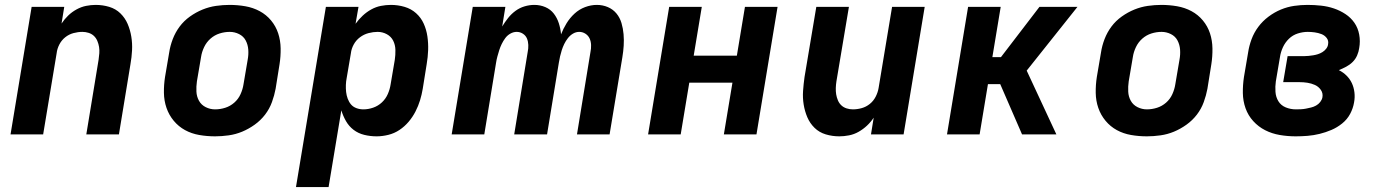

<svg xmlns="http://www.w3.org/2000/svg" viewBox="-20 -548 5640 783"><path d="M23 0 109 -520H242L231 -452Q243 -470 258 -484.5Q273 -499 292 -509.5Q311 -520 331 -524Q351 -528 370 -528Q399 -528 425.5 -520Q452 -512 471 -493.5Q490 -475 500.5 -450.5Q511 -426 515.5 -398.5Q520 -371 518.5 -342.5Q517 -314 512 -286L465 0H332L382 -304Q384 -317 385 -330.5Q386 -344 384 -356.5Q382 -369 377 -381Q372 -393 363 -401.5Q354 -410 341.5 -414Q329 -418 316 -418Q298 -418 279.5 -413Q261 -408 246 -396Q231 -384 222 -366.5Q213 -349 211 -331L156 0Z M857 8Q824 8 792.5 2.5Q761 -3 734.5 -17.5Q708 -32 688.5 -55.5Q669 -79 659 -108Q649 -137 648.5 -169.5Q648 -202 653 -234L670 -334Q674 -361 684.5 -388.5Q695 -416 712.5 -439.5Q730 -463 754.5 -480.5Q779 -498 806 -509Q833 -520 861 -524Q889 -528 916 -528Q949 -528 980.5 -522.5Q1012 -517 1039 -502.5Q1066 -488 1085.5 -464.5Q1105 -441 1114.5 -412Q1124 -383 1124.5 -350.5Q1125 -318 1120 -286L1104 -186Q1099 -159 1089 -131.5Q1079 -104 1061 -80.5Q1043 -57 1018.5 -39.5Q994 -22 967.5 -11Q941 0 912.5 4Q884 8 857 8ZM857 -102Q878 -102 898.5 -108.5Q919 -115 935.5 -129.5Q952 -144 961 -164Q970 -184 973 -204L990 -304Q994 -325 992.5 -345.5Q991 -366 982 -383Q973 -400 955 -409Q937 -418 917 -418Q896 -418 875.5 -411.5Q855 -405 838.5 -390.5Q822 -376 812.5 -356Q803 -336 800 -316L783 -216Q780 -195 781 -174.5Q782 -154 791.5 -137Q801 -120 819 -111Q837 -102 857 -102Z M1187 215 1309 -520H1442L1430 -451Q1443 -469 1459 -484Q1475 -499 1494 -509.5Q1513 -520 1533.5 -524Q1554 -528 1574 -528Q1603 -528 1630 -520Q1657 -512 1677 -494Q1697 -476 1708 -451.5Q1719 -427 1723 -399.5Q1727 -372 1726 -343.5Q1725 -315 1720 -286L1704 -186Q1700 -162 1693 -139Q1686 -116 1674.5 -93.5Q1663 -71 1646.5 -51.5Q1630 -32 1609 -18Q1588 -4 1563.5 2Q1539 8 1516 8Q1490 8 1465.5 2Q1441 -4 1422 -18.5Q1403 -33 1391 -54Q1379 -75 1372 -98L1320 215ZM1462 -102Q1482 -102 1502 -109Q1522 -116 1537.5 -130.5Q1553 -145 1561.5 -164.5Q1570 -184 1573 -204L1590 -304Q1593 -324 1592.5 -344.5Q1592 -365 1583.5 -382Q1575 -399 1557.5 -408.5Q1540 -418 1520 -418Q1502 -418 1483 -413Q1464 -408 1448 -396Q1432 -384 1422.5 -366.5Q1413 -349 1411 -331L1394 -231Q1391 -216 1390.5 -201.5Q1390 -187 1391.5 -173Q1393 -159 1398 -145.5Q1403 -132 1411.5 -122Q1420 -112 1433.5 -107Q1447 -102 1462 -102Z M1822 0 1908 -520H2041L2028 -440Q2039 -458 2052 -474.5Q2065 -491 2082 -503.5Q2099 -516 2119 -522Q2139 -528 2159 -528Q2183 -528 2204 -519Q2225 -510 2238.5 -492.5Q2252 -475 2259 -453Q2266 -431 2268 -408Q2277 -431 2290.5 -453Q2304 -475 2323 -492.5Q2342 -510 2366 -519Q2390 -528 2414 -528Q2438 -528 2459 -519Q2480 -510 2494 -493Q2508 -476 2514.5 -454Q2521 -432 2523 -408.5Q2525 -385 2523.5 -361.5Q2522 -338 2518 -314L2466 0H2333L2388 -336Q2391 -350 2390.5 -364.5Q2390 -379 2384.5 -391Q2379 -403 2367.5 -410.5Q2356 -418 2342 -418Q2329 -418 2317 -411Q2305 -404 2296 -392.5Q2287 -381 2281 -368.5Q2275 -356 2271 -343.5Q2267 -331 2264 -318Q2261 -305 2259 -292L2211 0H2077L2132 -336Q2135 -350 2134.5 -364.5Q2134 -379 2129 -391Q2124 -403 2112.5 -410.5Q2101 -418 2087 -418Q2074 -418 2061.5 -411Q2049 -404 2040.5 -392.5Q2032 -381 2026 -368.5Q2020 -356 2016 -343.5Q2012 -331 2008.5 -318Q2005 -305 2003 -292L1955 0Z M2623 0 2709 -520H2842L2809 -321H2985L3018 -520H3151L3065 0H2932L2967 -211H2791L2756 0Z M3403 8Q3374 8 3347.5 0Q3321 -8 3302 -26.5Q3283 -45 3272.5 -69.5Q3262 -94 3257.5 -121.5Q3253 -149 3255 -177.5Q3257 -206 3261 -234L3309 -520H3442L3391 -216Q3389 -203 3388.5 -189.5Q3388 -176 3390 -163.5Q3392 -151 3397 -139Q3402 -127 3411 -118.5Q3420 -110 3432.5 -106Q3445 -102 3458 -102Q3476 -102 3494 -107Q3512 -112 3527 -124Q3542 -136 3551 -153.5Q3560 -171 3563 -189L3618 -520H3751L3665 0H3532L3543 -68Q3531 -50 3515.5 -35.5Q3500 -21 3481.5 -10.5Q3463 0 3442.5 4Q3422 8 3403 8Z M3842 0 3928 -520H4061L4027 -315H4062L4219 -520H4374L4167 -260L4288 0H4148L4059 -205H4009L3975 0Z M4657 8Q4624 8 4592.5 2.5Q4561 -3 4534.5 -17.5Q4508 -32 4488.5 -55.5Q4469 -79 4459 -108Q4449 -137 4448.5 -169.5Q4448 -202 4453 -234L4470 -334Q4474 -361 4484.5 -388.5Q4495 -416 4512.5 -439.5Q4530 -463 4554.5 -480.5Q4579 -498 4606 -509Q4633 -520 4661 -524Q4689 -528 4716 -528Q4749 -528 4780.5 -522.5Q4812 -517 4839 -502.5Q4866 -488 4885.5 -464.5Q4905 -441 4914.5 -412Q4924 -383 4924.5 -350.5Q4925 -318 4920 -286L4904 -186Q4899 -159 4889 -131.5Q4879 -104 4861 -80.5Q4843 -57 4818.5 -39.5Q4794 -22 4767.5 -11Q4741 0 4712.5 4Q4684 8 4657 8ZM4657 -102Q4678 -102 4698.5 -108.5Q4719 -115 4735.5 -129.5Q4752 -144 4761 -164Q4770 -184 4773 -204L4790 -304Q4794 -325 4792.5 -345.5Q4791 -366 4782 -383Q4773 -400 4755 -409Q4737 -418 4717 -418Q4696 -418 4675.5 -411.5Q4655 -405 4638.5 -390.5Q4622 -376 4612.5 -356Q4603 -336 4600 -316L4583 -216Q4580 -195 4581 -174.5Q4582 -154 4591.5 -137Q4601 -120 4619 -111Q4637 -102 4657 -102Z M5264 8Q5231 8 5199 2.5Q5167 -3 5139.5 -17Q5112 -31 5091 -54Q5070 -77 5059.5 -106.5Q5049 -136 5048.5 -168.5Q5048 -201 5053 -234L5070 -334Q5074 -361 5084 -388Q5094 -415 5111.5 -438.5Q5129 -462 5153 -480Q5177 -498 5203.5 -509Q5230 -520 5257.5 -524Q5285 -528 5312 -528Q5340 -528 5367.5 -525Q5395 -522 5420 -513.5Q5445 -505 5467 -490.5Q5489 -476 5503.5 -455Q5518 -434 5523 -407Q5528 -380 5523 -352Q5521 -337 5514.5 -322Q5508 -307 5496.5 -295.5Q5485 -284 5470 -276Q5455 -268 5440 -262Q5458 -253 5471.5 -239.5Q5485 -226 5493 -209Q5501 -192 5503.5 -171.5Q5506 -151 5502 -130Q5498 -106 5486 -83.5Q5474 -61 5453.5 -44.5Q5433 -28 5409.5 -18Q5386 -8 5361.5 -2Q5337 4 5312.5 6Q5288 8 5264 8ZM5265 -102Q5275 -102 5285.5 -102.5Q5296 -103 5306 -105Q5316 -107 5326.5 -109.5Q5337 -112 5347 -117.5Q5357 -123 5364 -132Q5371 -141 5373 -151Q5376 -168 5366.5 -181.5Q5357 -195 5342.5 -201.5Q5328 -208 5312 -210.5Q5296 -213 5279 -213H5213L5231 -319H5297Q5307 -319 5316.5 -320Q5326 -321 5335.5 -322.5Q5345 -324 5354.5 -327Q5364 -330 5373 -335.5Q5382 -341 5388.5 -349.5Q5395 -358 5396 -367Q5399 -382 5390.5 -393Q5382 -404 5369 -409Q5356 -414 5341.5 -416Q5327 -418 5313 -418Q5293 -418 5272.5 -411.5Q5252 -405 5236.5 -390Q5221 -375 5212 -355.5Q5203 -336 5200 -316L5183 -216Q5180 -195 5181.5 -173.5Q5183 -152 5193.5 -135Q5204 -118 5223.5 -110Q5243 -102 5265 -102Z"/></svg>

Font: Iosevka Aile Extrabold
Style: Italic
Weight: 800
Italic angle: -9°
Designer: Belleve Invis
Foundry: Belleve Invis
Version: Version 31.1.0; ttfautohint (v1.8.4)